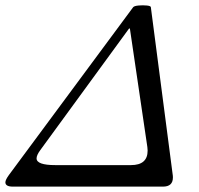

<svg xmlns="http://www.w3.org/2000/svg" viewBox="-46 -694 741 714"><path d="M2 0Q-26 0 -26 -16Q-26 -25 -13 -43L449 -667Q453 -672 469 -673.5Q485 -675 500 -673.5Q515 -672 515 -667L596 -46Q597 -41 597 -34Q597 0 560 0ZM160 -80H441Q503 -80 503 -134Q503 -137 502.5 -140.5Q502 -144 502 -147L437 -588H434L104 -136Q90 -117 90 -105Q90 -80 160 -80Z"/></svg>

Font: Junicode SmExp
Style: Italic
Weight: 400
Width: 6
Italic angle: -11°
Designer: Peter S. Baker
Version: Version 2.205; ttfautohint (v1.8.4)